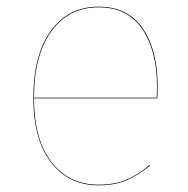

<svg xmlns="http://www.w3.org/2000/svg" viewBox="-20 -547 565 576"><path d="M452 -252H82Q82 -129 134.5 -61Q187 7 276 7Q323 7 358 -7.5Q393 -22 429 -52L430 -50Q393 -20 358 -5.5Q323 9 276 9Q186 9 133 -60Q80 -129 80 -253Q80 -382 132.5 -454.5Q185 -527 276 -527Q364 -527 408.5 -461.5Q453 -396 453 -288Q453 -266 452 -252ZM451 -288Q451 -394 407 -459.5Q363 -525 276 -525Q186 -525 134 -453Q82 -381 82 -254H450Q451 -267 451 -288Z"/></svg>

Font: FiraGO Two
Style: Regular
Weight: 100
Designer: bBox Type
Foundry: bBox Type GmbH
Version: Version 1.001